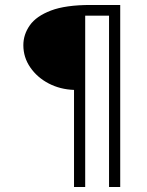

<svg xmlns="http://www.w3.org/2000/svg" viewBox="-20 -685 590 773"><path d="M278 68V-323Q222 -325 176 -349Q130 -373 102 -413.5Q74 -454 74 -503Q74 -546 100 -583Q126 -620 185 -642.5Q244 -665 345 -665H464V68H419V-622H323V68Z"/></svg>

Font: Inconsolata SemiExpanded Light
Style: Regular
Weight: 300
Width: 6
Monospace: yes
Designer: Raph Levien, Cyreal, Brenton Simpson
Foundry: Raph Levien, Cyreal, Google
Version: Version 3.001; ttfautohint (v1.8.2.53-6de2)